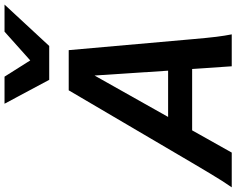

<svg xmlns="http://www.w3.org/2000/svg" viewBox="-125 -907 1023 831"><g transform="rotate(-90 386.5 -491.5)"><path d="M515.1 0 503.4 -171.4H237.8L141.6 0H-8.8Q4.9 -19.5 19 -41.7Q33.2 -64 51.8 -95Q70.3 -126 97.2 -171.4L411.1 -705.6H585L632.3 -171.4Q638.2 -103.5 642.8 -66.2Q647.5 -28.8 653.3 0ZM475.1 -593.8 295.9 -275.4H496.1ZM665 -983.4H782.2L603 -790H456.5L353 -983.4H470.2L540.5 -872.1Z"/></g></svg>

Font: Andika
Style: Bold Italic
Weight: 700
Italic angle: -14°
Designer: Victor Gaultney, Annie Olsen, Julie Remington, Don Collingsworth, Eric Hays, Becca Hirsbrunner
Foundry: SIL International
Version: Version 6.101